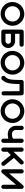

<svg xmlns="http://www.w3.org/2000/svg" viewBox="2654 -3430 799 6146"><g transform="rotate(90 3053.0 -357.5)"><path d="M425 -737Q528 -737 615.5 -686.5Q703 -636 754 -548.5Q805 -461 805 -357Q805 -280 775 -210Q745 -140 694 -89Q643 -38 572.5 -8Q502 22 425 22Q322 22 234.5 -28.5Q147 -79 96 -166.5Q45 -254 45 -357Q45 -435 75 -505Q105 -575 156 -626Q207 -677 277.5 -707Q348 -737 425 -737ZM425 -112Q492 -112 548.5 -145Q605 -178 638 -234.5Q671 -291 671 -357.5Q671 -424 638 -480.5Q605 -537 548.5 -570Q492 -603 425 -603Q385 -603 347.5 -590.5Q310 -578 280 -555.5Q250 -533 227 -502.5Q204 -472 191.5 -434.5Q179 -397 179 -358Q179 -256 251 -184Q323 -112 425 -112Z M1296 -442Q1387 -442 1452 -377Q1517 -312 1517 -221Q1517 -132 1454.5 -67.5Q1392 -3 1303 0Q1299 0 1296 0H995Q985 0 975 -3Q962 -7 951 -16.5Q940 -26 934 -39Q928 -52 928 -67V-651Q928 -665 934 -678.5Q940 -692 951 -701Q962 -710 975 -715Q978 -716 982 -716Q988 -718 995 -718H1410Q1438 -718 1457.5 -698Q1477 -678 1477 -650.5Q1477 -623 1457.5 -603Q1438 -583 1410 -583H1062V-442H1263ZM1296 -134Q1332 -134 1357.5 -159.5Q1383 -185 1383 -221Q1383 -257 1357.5 -282.5Q1332 -308 1296 -308H1263H1062V-134Z M1989 -737Q2092 -737 2179.5 -686.5Q2267 -636 2318 -548.5Q2369 -461 2369 -357Q2369 -280 2339 -210Q2309 -140 2258 -89Q2207 -38 2136.5 -8Q2066 22 1989 22Q1886 22 1798.5 -28.5Q1711 -79 1660 -166.5Q1609 -254 1609 -357Q1609 -435 1639 -505Q1669 -575 1720 -626Q1771 -677 1841.5 -707Q1912 -737 1989 -737ZM1989 -112Q2056 -112 2112.5 -145Q2169 -178 2202 -234.5Q2235 -291 2235 -357.5Q2235 -424 2202 -480.5Q2169 -537 2112.5 -570Q2056 -603 1989 -603Q1949 -603 1911.5 -590.5Q1874 -578 1844 -555.5Q1814 -533 1791 -502.5Q1768 -472 1755.5 -434.5Q1743 -397 1743 -358Q1743 -256 1815 -184Q1887 -112 1989 -112Z M2545 -37 2525 -16Q2505 2 2473 -0.5Q2441 -3 2423 -25Q2406 -45 2408.5 -76.5Q2411 -108 2432 -125L2451 -142Q2466 -154 2477 -170Q2488 -186 2496.5 -201.5Q2505 -217 2511 -243Q2517 -267 2521.5 -286Q2526 -305 2529 -338Q2533 -371 2534 -392Q2536 -413 2537 -454Q2538 -494 2538 -518Q2538 -542 2539 -589V-651H2540Q2540 -681 2562 -700Q2580 -717 2606 -717H2967Q2994 -717 3013.5 -697.5Q3033 -678 3033 -650L3035 -72Q3035 -45 3015.5 -25.5Q2996 -6 2968.5 -6Q2941 -6 2921.5 -25.5Q2902 -45 2902 -72L2900 -584H2670Q2670 -517 2668 -471Q2666 -426 2662 -367Q2658 -309 2649.5 -267Q2641 -225 2628 -180.5Q2615 -136 2593.5 -100.5Q2572 -65 2545 -37Z M3537 -737Q3640 -737 3727.5 -686.5Q3815 -636 3866 -548.5Q3917 -461 3917 -357Q3917 -280 3887 -210Q3857 -140 3806 -89Q3755 -38 3684.5 -8Q3614 22 3537 22Q3434 22 3346.5 -28.5Q3259 -79 3208 -166.5Q3157 -254 3157 -357Q3157 -435 3187 -505Q3217 -575 3268 -626Q3319 -677 3389.5 -707Q3460 -737 3537 -737ZM3537 -112Q3604 -112 3660.5 -145Q3717 -178 3750 -234.5Q3783 -291 3783 -357.5Q3783 -424 3750 -480.5Q3717 -537 3660.5 -570Q3604 -603 3537 -603Q3497 -603 3459.5 -590.5Q3422 -578 3392 -555.5Q3362 -533 3339 -502.5Q3316 -472 3303.5 -434.5Q3291 -397 3291 -358Q3291 -256 3363 -184Q3435 -112 3537 -112Z M4486 -718Q4504 -718 4519.5 -709Q4535 -700 4544 -684.5Q4553 -669 4553 -651V-67Q4553 -39 4533.5 -19.5Q4514 0 4486 0Q4458 0 4438.5 -19.5Q4419 -39 4419 -67V-227Q4400 -221 4379 -216Q4337 -207 4291 -207Q4172 -207 4112 -258Q4063 -294 4035.5 -348.5Q4008 -403 4008 -463V-651Q4008 -678 4027.5 -698Q4047 -718 4075 -718Q4103 -718 4122.5 -698Q4142 -678 4142 -651V-463Q4142 -402 4192 -366Q4192 -366 4193 -365Q4193 -365 4194 -364Q4196 -362 4198 -361L4199 -360Q4204 -356 4217 -351.5Q4230 -347 4250 -344Q4270 -341 4291 -341Q4322 -341 4351 -347Q4400 -358 4419 -379V-651Q4419 -678 4438.5 -698Q4458 -718 4486 -718Z M5274 -110Q5292 -88 5289 -60.5Q5286 -33 5265 -15Q5246 0 5222 0Q5191 0 5171 -25L4941 -304L4837 -197V-67Q4837 -39 4817.5 -19.5Q4798 0 4770 0Q4742 0 4722.5 -19.5Q4703 -39 4703 -67V-651Q4703 -678 4722.5 -698Q4742 -718 4770 -718Q4798 -718 4817.5 -698Q4837 -678 4837 -651V-390L5133 -697Q5153 -717 5180.5 -717.5Q5208 -718 5228 -699Q5248 -680 5248.5 -652Q5249 -624 5230 -604L5035 -402Z M6027 -650V-651V-67Q6027 -39 6007.5 -19.5Q5988 0 5960 0Q5932 0 5912.5 -19.5Q5893 -39 5893 -67V-468L5516 -24Q5516 -23 5515 -22Q5506 -12 5493 -6Q5480 0 5465 0Q5463 0 5460 0H5459Q5450 -1 5441 -4V-5H5440Q5436 -7 5432 -9H5431Q5426 -12 5422 -16Q5420 -17 5418 -19Q5410 -27 5405 -38Q5398 -51 5398 -66Q5398 -67 5398 -67V-651Q5398 -678 5417.5 -698Q5437 -718 5465 -718Q5493 -718 5512.5 -698Q5532 -678 5532 -651V-250L5908 -694H5909Q5910 -695 5911 -696Q5920 -706 5932 -712H5933Q5943 -717 5955 -717Q5958 -718 5960 -718Q5982 -718 5999 -705Q6001 -704 6003 -702H6004Q6014 -692 6021 -679Q6027 -666 6027 -650Z"/></g></svg>

Font: Multiround Pro
Style: Regular
Weight: 400
Designer: Ivan Filipov, Sasha Pavljenko
Version: Version 1.005;Fontself Maker 3.5.4